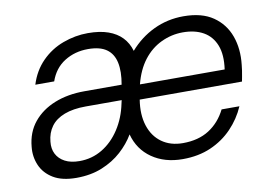

<svg xmlns="http://www.w3.org/2000/svg" viewBox="-63 -622 1037 732"><g transform="rotate(-10 455.5 -256.0)"><path d="M178 12Q123 12 89 -8.5Q55 -29 40.5 -62.5Q26 -96 30 -134Q35 -190 66.5 -228.5Q98 -267 149 -287.5Q200 -308 265 -308H409Q418 -358 410.5 -393Q403 -428 377.5 -446Q352 -464 306 -464Q255 -464 215 -439Q175 -414 158 -365H85Q101 -417 136.5 -453Q172 -489 219.5 -506.5Q267 -524 316 -524Q362 -524 394.5 -512.5Q427 -501 447.5 -479.5Q468 -458 477 -427Q517 -473 570.5 -498.5Q624 -524 686 -524Q757 -524 800.5 -494Q844 -464 862 -414Q880 -364 873 -303Q872 -294 870.5 -282Q869 -270 866.5 -258.5Q864 -247 863 -240H467Q458 -183 472 -139.5Q486 -96 519.5 -72Q553 -48 601 -48Q661 -48 702.5 -74.5Q744 -101 768 -149H837Q817 -103 782 -66.5Q747 -30 699 -9Q651 12 590 12Q520 12 471 -22Q422 -56 406 -116Q386 -82 354 -53Q322 -24 278 -6Q234 12 178 12ZM201 -49Q249 -49 289 -73Q329 -97 357 -140Q385 -183 396 -237L399 -250H260Q211 -250 177 -237Q143 -224 125 -199.5Q107 -175 104 -141Q101 -114 111.5 -93.5Q122 -73 144.5 -61Q167 -49 201 -49ZM478 -297H806Q814 -353 799.5 -390Q785 -427 752.5 -445.5Q720 -464 673 -464Q629 -464 589 -445Q549 -426 520.5 -389Q492 -352 478 -297Z"/></g></svg>

Font: DM Sans 12pt Light
Style: Italic
Weight: 300
Italic angle: -10°
Version: Version 4.004;gftools[0.9.30]